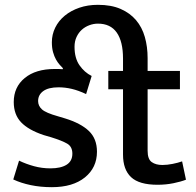

<svg xmlns="http://www.w3.org/2000/svg" viewBox="-20 -766 811 796"><path d="M592 -472H726V-396H592V-141Q592 -106 609 -94Q626 -82 653 -82Q673 -82 695.5 -86.5Q718 -91 735 -97L751 -21Q731 -13 699.5 -6.5Q668 0 633 0Q557 0 523.5 -31.5Q490 -63 490 -125V-396H429V-472H490V-523Q490 -594 464 -631Q438 -668 386 -668Q368 -668 350.5 -661.5Q333 -655 319.5 -643Q306 -631 297.5 -613Q289 -595 289 -572Q289 -525 309.5 -495.5Q330 -466 360 -451L337 -376Q305 -391 277.5 -397.5Q250 -404 223 -404Q181 -404 159.5 -388.5Q138 -373 138 -347Q138 -327 154 -312.5Q170 -298 220 -284L250 -275Q315 -255 348.5 -223Q382 -191 382 -137Q382 -71 332 -30.5Q282 10 195 10Q148 10 107.5 1.5Q67 -7 35 -22L59 -100Q88 -86 121 -77Q154 -68 189 -68Q232 -68 256 -83Q280 -98 280 -129Q280 -158 258.5 -170.5Q237 -183 192 -197L161 -206Q98 -227 67.5 -259Q37 -291 37 -343Q37 -405 82.5 -442.5Q128 -480 207 -480Q213 -480 223 -480Q233 -480 240 -479L241 -483Q235 -489 227 -498Q219 -507 212 -519.5Q205 -532 200 -549.5Q195 -567 195 -591Q195 -623 209 -651.5Q223 -680 248.5 -701Q274 -722 309 -734Q344 -746 386 -746Q441 -746 480 -729Q519 -712 544 -682.5Q569 -653 580.5 -612.5Q592 -572 592 -525Z"/></svg>

Font: Mukta Vaani Medium
Style: Regular
Weight: 500
Designer: Noopur Datye, Girish Dalvi, Yashodeep Gholap, Pallavi Karambelkar
Foundry: Ek Type
Version: Version 2.538;PS 1.000;hotconv 16.6.51;makeotf.lib2.5.65220;